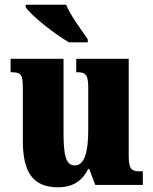

<svg xmlns="http://www.w3.org/2000/svg" viewBox="-20 -786 651 816"><path d="M273 -606H353V-619C327 -657 279 -721 261 -766H89V-756C111 -721 211 -642 273 -606ZM227 10C290 10 330 -18 355 -68H359L385 0H587V-58H576C546 -58 527 -61 527 -119V-536H304V-479H307C338 -479 355 -474 355 -418V-232C355 -140 339 -83 298 -83C258 -83 250 -131 250 -226V-536H25V-479H29C74 -479 77 -464 77 -407V-188C77 -55 119 10 227 10Z"/></svg>

Font: Noto Serif Georgian Condensed Black
Style: Regular
Weight: 900
Width: 3
Designer: Monotype Design Team, Akaki Razmadze
Foundry: Google LLC
Version: Version 2.003